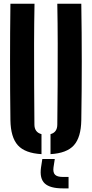

<svg xmlns="http://www.w3.org/2000/svg" viewBox="-20 -820 493 1032"><path d="M36 -174Q34 -329.5 34 -487.2Q34 -645 36 -800H165.5Q163.5 -696.5 163.2 -585.8Q163 -475 163.5 -364.5Q164 -254 165 -150.5Q165 -130 174.5 -117Q184 -104 203 -99V8.5Q114.5 3.5 76 -39.2Q37.5 -82 36 -174ZM251.5 8.5V-99Q270 -104 279 -117Q288 -130 288 -150.5Q289 -254 289.8 -364.5Q290.5 -475 290.2 -585.8Q290 -696.5 288 -800H417Q419.5 -645 419.5 -487.2Q419.5 -329.5 417 -174Q415.5 -82 377.2 -39.2Q339 3.5 251.5 8.5ZM348.5 192.5H317Q249 192.5 220.5 166Q192 139.5 200.5 80L207.5 34.5H274.5L267.5 80Q264 107 275.8 119Q287.5 131 317 131H348.5Z"/></svg>

Font: Big Shoulders Stencil Display Thin ExtraBold
Style: Regular
Weight: 800
Version: Version 2.001